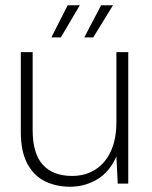

<svg xmlns="http://www.w3.org/2000/svg" viewBox="-20 -697 577 729"><path d="M246 12Q192 12 149.5 -9.5Q107 -31 83 -77Q59 -123 59 -196V-499H104V-203Q104 -114 142.5 -71.5Q181 -29 254 -29Q303 -29 341 -52.5Q379 -76 400.5 -122Q422 -168 422 -234V-499H467V0H427L422 -103Q396 -44 349 -16Q302 12 246 12ZM300 -555 364 -677H409L334 -555ZM175 -555 237 -677H283L211 -555Z"/></svg>

Font: DM Sans 20pt ExtraLight
Style: Regular
Weight: 250
Version: Version 4.004;gftools[0.9.30]